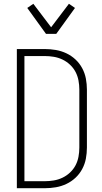

<svg xmlns="http://www.w3.org/2000/svg" viewBox="-20 -994 540 1014"><path d="M69 0V-735H216Q246 -735 275 -730Q304 -725 330.5 -712.5Q357 -700 378.5 -680Q400 -660 414 -634Q428 -608 433.5 -579Q439 -550 439 -521V-215Q439 -185 433.5 -156Q428 -127 414 -101Q400 -75 378.5 -55Q357 -35 330.5 -22.5Q304 -10 275 -5Q246 0 216 0ZM109 -37H216Q240 -37 264 -41Q288 -45 310 -55.5Q332 -66 350 -83Q368 -100 379 -121Q390 -142 394.5 -166Q399 -190 399 -215V-521Q399 -545 394.5 -569Q390 -593 379 -614Q368 -635 350 -652Q332 -669 310 -679.5Q288 -690 264 -694Q240 -698 216 -698H109ZM223 -815 124 -952 156 -974 250 -850 344 -974 376 -952 277 -815Z"/></svg>

Font: Iosevka SS18 Extralight
Style: Regular
Weight: 200
Monospace: yes
Designer: Belleve Invis
Foundry: Belleve Invis
Version: Version 25.1.1; ttfautohint (v1.8.4)